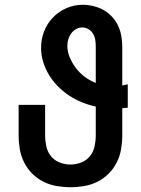

<svg xmlns="http://www.w3.org/2000/svg" viewBox="-20 -772 590 804"><path d="M275 12Q246 12 217 7Q188 2 162 -11Q136 -24 115 -45Q94 -66 81 -92Q68 -118 63 -147Q58 -176 58 -205V-333H169V-205Q169 -182 174 -159Q179 -136 193.5 -118Q208 -100 230 -91.5Q252 -83 275 -83Q298 -83 320 -91.5Q342 -100 356.5 -118Q371 -136 376 -159Q381 -182 381 -205V-326Q352 -332 323.5 -343.5Q295 -355 270 -371.5Q245 -388 223.5 -409.5Q202 -431 186 -457Q170 -483 161 -512Q152 -541 152 -572Q152 -607 164.5 -640Q177 -673 201.5 -698.5Q226 -724 258.5 -738Q291 -752 326 -752Q349 -752 371.5 -746.5Q394 -741 413.5 -730Q433 -719 449 -702Q465 -685 474.5 -664.5Q484 -644 488 -621.5Q492 -599 492 -576V-414Q498 -415 503.5 -416.5Q509 -418 515 -419V-321Q509 -321 503.5 -320Q498 -319 492 -319V-205Q492 -176 487 -147Q482 -118 469 -92Q456 -66 435 -45Q414 -24 388 -11Q362 2 333 7Q304 12 275 12ZM381 -425V-576Q381 -590 379 -604Q377 -618 370 -630Q363 -642 351 -649.5Q339 -657 325 -657Q311 -657 298.5 -650Q286 -643 278 -632Q270 -621 266 -607.5Q262 -594 262 -581Q262 -555 272.5 -530.5Q283 -506 299 -485.5Q315 -465 336 -449.5Q357 -434 381 -425Z"/></svg>

Font: Lode Term
Style: Bold
Weight: 700
Monospace: yes
Designer: Belleve Invis
Foundry: Belleve Invis
Version: Version 29.2.0